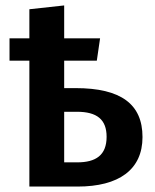

<svg xmlns="http://www.w3.org/2000/svg" viewBox="-20 -686 569 706"><path d="M216 -362V-463H336L348 -545H216V-666L88 -652V-545H15V-463H88V0H265C417 0 504 -62 504 -182C504 -303 425 -362 258 -362ZM216 -89V-275H263C336 -275 372 -247 372 -183C372 -115 332 -89 264 -89Z"/></svg>

Font: Fira Sans Medium
Style: Regular
Weight: 500
Designer: Carrois Corporate & Edenspiekermann AG
Foundry: Carrois Corporate GbR & Edenspiekermann AG
Version: Version 4.203